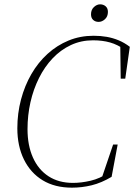

<svg xmlns="http://www.w3.org/2000/svg" viewBox="-20 -852 619 886"><path d="M312 14Q233 14 177 -20Q121 -54 90.5 -116Q60 -178 60 -260Q60 -329 77 -393Q94 -457 125 -510.5Q156 -564 199.5 -603.5Q243 -643 296.5 -665Q350 -687 412 -687Q444 -687 472.5 -682Q501 -677 527.5 -666Q554 -655 579 -636L558 -489H537L535 -645L555 -623Q523 -646 488 -656Q453 -666 409 -666Q354 -666 307 -644Q260 -622 223 -583Q186 -544 160 -492Q134 -440 120.5 -380Q107 -320 107 -256Q107 -181 132 -125Q157 -69 204 -38.5Q251 -8 317 -8Q355 -8 398 -18Q441 -28 481 -55L448 -26L502 -185H523L495 -36Q448 -8 403 3Q358 14 312 14ZM435 -751Q420 -751 410 -760Q400 -769 400 -786Q400 -807 413.5 -819.5Q427 -832 442 -832Q457 -832 467.5 -823Q478 -814 478 -797Q478 -776 464.5 -763.5Q451 -751 435 -751Z"/></svg>

Font: Source Serif 4 48pt Light
Style: Italic
Weight: 300
Italic angle: -12°
Designer: Frank Grießhammer
Foundry: Adobe Systems Incorporated
Version: Version 4.004;hotconv 1.0.116;makeotfexe 2.5.65601